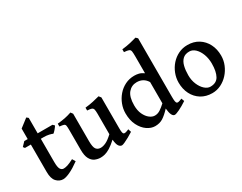

<svg xmlns="http://www.w3.org/2000/svg" viewBox="-88 -1227 2153 1711"><g transform="rotate(-30 989.0 -371.5)"><path d="M175.3 14.6Q135.7 14.6 106.9 -16.4Q78.1 -47.4 78.1 -115.2V-397.9H17.6L4.9 -414.1L43 -454.1H78.1V-562L163.1 -627.4L180.7 -612.8V-454.1H333L349.6 -437.5Q340.3 -422.4 325.2 -404.8Q310.1 -387.2 300.3 -380.9Q288.6 -386.7 264.9 -392.3Q241.2 -397.9 210.9 -397.9H180.7V-159.7Q180.7 -106.4 192.4 -86.2Q204.1 -65.9 226.1 -65.9Q243.2 -65.9 266.8 -73.2Q290.5 -80.6 330.6 -101.6L349.6 -69.3Q290.5 -26.4 245.8 -5.9Q201.2 14.6 175.3 14.6Z M560.5 14.6Q530.3 14.6 502.4 2.4Q474.6 -9.8 457 -42.5Q439.5 -75.2 439.5 -136.2V-339.8Q439.5 -371.1 436.8 -384.5Q434.1 -397.9 421.6 -402.3Q409.2 -406.7 378.9 -409.7V-439Q423.3 -443.4 455.8 -449.7Q488.3 -456.1 525.9 -468.8L542 -447.3V-165.5Q542 -102.5 558.3 -81.8Q574.7 -61 604.5 -61Q628.9 -61 658.9 -75.2Q689 -89.4 730 -127.9V-339.8Q730 -369.1 726.1 -383.5Q722.2 -397.9 708.3 -403.1Q694.3 -408.2 664.1 -409.7V-439Q708.5 -443.4 745.6 -451.7Q782.7 -460 815.4 -468.8L832.5 -447.3V-133.8Q832.5 -104 835 -89.6Q837.4 -75.2 843.8 -70.3Q849.6 -66.9 861.3 -68.8Q873 -70.8 897.9 -81.5L907.7 -49.8Q883.8 -34.2 856.9 -19.3Q830.1 -4.4 808.6 5.1Q787.1 14.6 778.8 14.6Q761.7 14.6 748.3 -3.2Q734.9 -21 730 -71.3Q689.5 -34.7 659.2 -16.1Q628.9 2.4 605.2 8.5Q581.5 14.6 560.5 14.6Z M1121.1 14.6Q1080.1 14.6 1040 -12.9Q1000 -40.5 973.6 -92.5Q947.3 -144.5 947.3 -216.8Q947.3 -263.7 964.4 -308.3Q981.4 -353 1012.7 -389.4Q1043.9 -425.8 1087.2 -447.3Q1130.4 -468.8 1182.1 -468.8Q1205.1 -468.8 1227.8 -463.4Q1250.5 -458 1276.9 -439.5V-612.3Q1276.9 -648.4 1274.2 -665.3Q1271.5 -682.1 1257.3 -688Q1243.2 -693.8 1208.5 -696.3V-725.1Q1257.8 -730.5 1297.1 -739.7Q1336.4 -749 1361.8 -756.8L1379.4 -739.7V-138.7Q1379.4 -104.5 1382.1 -90.6Q1384.8 -76.7 1390.6 -71.3Q1396 -67.4 1406.5 -68.8Q1417 -70.3 1444.3 -81.5L1455.6 -50.8Q1410.6 -21 1373.5 -3.2Q1336.4 14.6 1322.8 14.6Q1288.1 14.6 1279.3 -74.7Q1237.3 -29.3 1202.6 -7.3Q1168 14.6 1121.1 14.6ZM1165.5 -68.4Q1194.8 -68.4 1221.2 -85.4Q1247.6 -102.5 1276.9 -129.9V-348.6Q1240.7 -407.7 1171.9 -407.7Q1118.7 -407.7 1084.2 -367.2Q1049.8 -326.7 1049.8 -239.3Q1049.8 -186.5 1067.6 -148.2Q1085.4 -109.9 1112.1 -89.1Q1138.7 -68.4 1165.5 -68.4Z M1709.5 14.6Q1644.5 14.6 1595.9 -15.6Q1547.4 -45.9 1520.8 -98.1Q1494.1 -150.4 1494.1 -216.8Q1494.1 -265.1 1511.7 -310.3Q1529.3 -355.5 1561 -391.4Q1592.8 -427.2 1635.5 -448Q1678.2 -468.8 1728.5 -468.8Q1793.5 -468.8 1841.8 -438.5Q1890.1 -408.2 1916.7 -356Q1943.4 -303.7 1943.4 -236.8Q1943.4 -188 1924.8 -143.1Q1906.2 -98.1 1873.8 -62.5Q1841.3 -26.9 1799.1 -6.1Q1756.8 14.6 1709.5 14.6ZM1723.1 -43.9Q1785.2 -43.9 1810.5 -89.8Q1835.9 -135.7 1835.9 -217.3Q1835.9 -269 1819.6 -312.7Q1803.2 -356.4 1775.6 -383.3Q1748 -410.2 1714.4 -410.2Q1670.9 -410.2 1646.2 -386.5Q1621.6 -362.8 1611.6 -322.3Q1601.6 -281.7 1601.6 -231Q1601.6 -179.7 1619.4 -137.2Q1637.2 -94.7 1665.3 -69.3Q1693.4 -43.9 1723.1 -43.9Z"/></g></svg>

Font: David Libre Medium
Style: Regular
Weight: 500
Designer: Ismar David, J. Victor Gaultney, Annie Olsen and Meir Sadan
Foundry: Monotype Imaging Inc. & SIL International
Version: Version 1.100; ttfautohint (v1.8.4.7-5d5b)